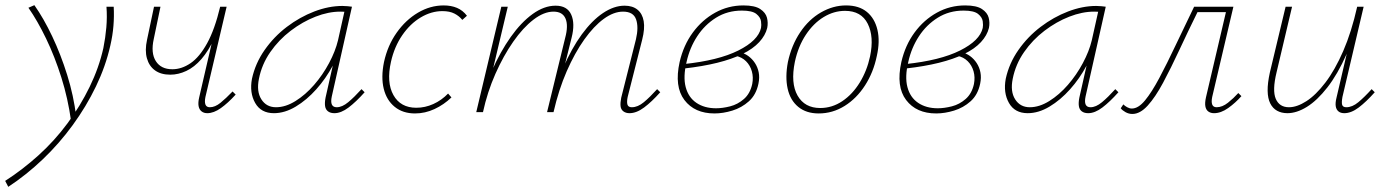

<svg xmlns="http://www.w3.org/2000/svg" viewBox="-72 -434 5368 743"><path d="M-40 289 -52 266Q15 223 77 167Q139 111 189 43.5Q239 -24 275 -98Q311 -172 328 -248Q336 -288 339.5 -328Q343 -368 340 -408H368Q370 -371 367 -334Q364 -297 355 -258Q337 -178 299.5 -100Q262 -22 209.5 50Q157 122 93.5 182.5Q30 243 -40 289ZM203 34Q191 -53 165.5 -134Q140 -215 106.5 -284.5Q73 -354 38 -404L61 -414Q97 -363 130 -293.5Q163 -224 188 -144Q213 -64 223 18Z M587 -145Q551 -145 528 -161.5Q505 -178 496.5 -208.5Q488 -239 497 -280L524 -408H549L523 -283Q511 -229 531 -197.5Q551 -166 595 -166Q631 -166 665.5 -189.5Q700 -213 729.5 -266.5Q759 -320 780 -408H796Q781 -337 758 -287Q735 -237 707.5 -205.5Q680 -174 649 -159.5Q618 -145 587 -145ZM730 4Q717 4 708 -3Q699 -10 696.5 -23.5Q694 -37 699 -58L780 -408H805L723 -59Q719 -40 723 -29.5Q727 -19 740 -19Q760 -19 781 -36Q802 -53 828 -80L840 -68Q810 -35 782.5 -15.5Q755 4 730 4Z M988 4Q938 4 915.5 -35.5Q893 -75 903 -129Q916 -189 952 -240.5Q988 -292 1038 -330Q1088 -368 1144 -389.5Q1200 -411 1253 -411Q1264 -411 1273 -410Q1282 -409 1290 -408L1212 -61Q1203 -19 1231 -19Q1252 -19 1275.5 -38.5Q1299 -58 1327 -89L1339 -77Q1306 -40 1277 -18Q1248 4 1222 4Q1207 4 1197.5 -3Q1188 -10 1186 -23.5Q1184 -37 1188 -57L1230 -243L1253 -277Q1242 -229 1215.5 -179.5Q1189 -130 1152 -88.5Q1115 -47 1072.5 -21.5Q1030 4 988 4ZM996 -19Q1033 -19 1071.5 -43Q1110 -67 1143.5 -105.5Q1177 -144 1201.5 -190Q1226 -236 1236 -278L1263 -399L1276 -386Q1271 -388 1262 -388.5Q1253 -389 1245 -389Q1199 -389 1149 -369.5Q1099 -350 1053 -315Q1007 -280 974 -232.5Q941 -185 930 -129Q920 -80 939.5 -49.5Q959 -19 996 -19Z M1534 5Q1487 5 1455.5 -20.5Q1424 -46 1413 -90.5Q1402 -135 1414 -194Q1428 -258 1463 -307.5Q1498 -357 1545.5 -385Q1593 -413 1645 -413Q1674 -413 1696.5 -403.5Q1719 -394 1735 -373L1717 -357Q1705 -372 1686.5 -381.5Q1668 -391 1640 -391Q1597 -391 1556 -366.5Q1515 -342 1484.5 -297.5Q1454 -253 1441 -195Q1423 -115 1450.5 -66Q1478 -17 1539 -17Q1573 -17 1605 -31.5Q1637 -46 1662 -72L1675 -57Q1646 -29 1609.5 -12Q1573 5 1534 5Z M2364 4Q2350 4 2340.5 -3Q2331 -10 2329.5 -23Q2328 -36 2332 -56L2389 -282Q2400 -329 2389.5 -359Q2379 -389 2339 -389Q2303 -389 2264.5 -361Q2226 -333 2189 -281Q2152 -229 2121 -158Q2090 -87 2070 0H2051Q2074 -94 2107 -170.5Q2140 -247 2179.5 -301Q2219 -355 2261.5 -383.5Q2304 -412 2345 -412Q2376 -412 2395 -396.5Q2414 -381 2419 -352Q2424 -323 2413 -280L2357 -59Q2353 -40 2356 -29.5Q2359 -19 2373 -19Q2396 -19 2419.5 -38.5Q2443 -58 2471 -89L2483 -77Q2450 -40 2420.5 -18Q2391 4 2364 4ZM1771 0 1868 -408H1893L1796 0ZM1778 0Q1798 -84 1831 -159Q1864 -234 1904.5 -291Q1945 -348 1989.5 -380Q2034 -412 2078 -412Q2123 -412 2138.5 -377.5Q2154 -343 2140 -288L2068 0H2045L2115 -287Q2128 -335 2116.5 -362Q2105 -389 2070 -389Q2033 -389 1992.5 -358Q1952 -327 1914 -272.5Q1876 -218 1845 -148Q1814 -78 1797 0Z M2693 5Q2616 5 2576.5 -47Q2537 -99 2558 -194Q2573 -259 2609 -308Q2645 -357 2695.5 -385Q2746 -413 2805 -413Q2849 -413 2870 -399Q2891 -385 2896 -365.5Q2901 -346 2897 -326Q2890 -297 2866 -271Q2842 -245 2801 -225Q2760 -205 2703.5 -191Q2647 -177 2576 -169L2574 -186Q2708 -200 2785 -238.5Q2862 -277 2873 -326Q2875 -336 2873 -351.5Q2871 -367 2855 -380Q2839 -393 2799 -393Q2743 -393 2699 -365.5Q2655 -338 2626 -293.5Q2597 -249 2585 -195Q2571 -137 2581.5 -97Q2592 -57 2623 -36Q2654 -15 2699 -15Q2724 -15 2753.5 -22.5Q2783 -30 2807 -51Q2831 -72 2839 -109Q2844 -135 2837.5 -158Q2831 -181 2815 -197Q2799 -213 2775 -218L2791 -232Q2809 -228 2824 -217Q2839 -206 2849.5 -190Q2860 -174 2864 -154Q2868 -134 2863 -110Q2854 -67 2826 -42Q2798 -17 2762 -6Q2726 5 2693 5Z M3096 5Q3048 5 3017 -20.5Q2986 -46 2976 -91Q2966 -136 2977 -194Q2991 -259 3024.5 -309Q3058 -359 3105 -386Q3152 -413 3202 -413Q3252 -413 3282.5 -388Q3313 -363 3323.5 -318.5Q3334 -274 3321 -217Q3308 -154 3275.5 -103.5Q3243 -53 3196.5 -24Q3150 5 3096 5ZM3102 -16Q3148 -16 3187.5 -42.5Q3227 -69 3255 -114.5Q3283 -160 3295 -216Q3311 -292 3286 -342Q3261 -392 3198 -392Q3155 -392 3115.5 -368Q3076 -344 3046.5 -299.5Q3017 -255 3004 -195Q2987 -112 3014.5 -64Q3042 -16 3102 -16Z M3551 5Q3474 5 3434.5 -47Q3395 -99 3416 -194Q3431 -259 3467 -308Q3503 -357 3553.5 -385Q3604 -413 3663 -413Q3707 -413 3728 -399Q3749 -385 3754 -365.5Q3759 -346 3755 -326Q3748 -297 3724 -271Q3700 -245 3659 -225Q3618 -205 3561.5 -191Q3505 -177 3434 -169L3432 -186Q3566 -200 3643 -238.5Q3720 -277 3731 -326Q3733 -336 3731 -351.5Q3729 -367 3713 -380Q3697 -393 3657 -393Q3601 -393 3557 -365.5Q3513 -338 3484 -293.5Q3455 -249 3443 -195Q3429 -137 3439.5 -97Q3450 -57 3481 -36Q3512 -15 3557 -15Q3582 -15 3611.5 -22.5Q3641 -30 3665 -51Q3689 -72 3697 -109Q3702 -135 3695.5 -158Q3689 -181 3673 -197Q3657 -213 3633 -218L3649 -232Q3667 -228 3682 -217Q3697 -206 3707.5 -190Q3718 -174 3722 -154Q3726 -134 3721 -110Q3712 -67 3684 -42Q3656 -17 3620 -6Q3584 5 3551 5Z M3905 4Q3855 4 3832.5 -35.5Q3810 -75 3820 -129Q3833 -189 3869 -240.5Q3905 -292 3955 -330Q4005 -368 4061 -389.5Q4117 -411 4170 -411Q4181 -411 4190 -410Q4199 -409 4207 -408L4129 -61Q4120 -19 4148 -19Q4169 -19 4192.5 -38.5Q4216 -58 4244 -89L4256 -77Q4223 -40 4194 -18Q4165 4 4139 4Q4124 4 4114.5 -3Q4105 -10 4103 -23.5Q4101 -37 4105 -57L4147 -243L4170 -277Q4159 -229 4132.5 -179.5Q4106 -130 4069 -88.5Q4032 -47 3989.5 -21.5Q3947 4 3905 4ZM3913 -19Q3950 -19 3988.5 -43Q4027 -67 4060.5 -105.5Q4094 -144 4118.5 -190Q4143 -236 4153 -278L4180 -399L4193 -386Q4188 -388 4179 -388.5Q4170 -389 4162 -389Q4116 -389 4066 -369.5Q4016 -350 3970 -315Q3924 -280 3891 -232.5Q3858 -185 3847 -129Q3837 -80 3856.5 -49.5Q3876 -19 3913 -19Z M4310 7Q4296 7 4283.5 0Q4271 -7 4265 -15L4275 -30Q4281 -24 4290 -19Q4299 -14 4308 -14Q4333 -14 4359 -45.5Q4385 -77 4414.5 -132.5Q4444 -188 4477.5 -259Q4511 -330 4549 -408H4688L4683 -387H4562Q4525 -312 4492 -241Q4459 -170 4429 -114Q4399 -58 4369.5 -25.5Q4340 7 4310 7ZM4626 4Q4613 4 4604 -2.5Q4595 -9 4592.5 -22.5Q4590 -36 4595 -58L4677 -408H4701L4619 -59Q4615 -40 4619 -29.5Q4623 -19 4636 -19Q4658 -19 4680 -36.5Q4702 -54 4720 -74L4732 -62Q4709 -36 4681 -16Q4653 4 4626 4Z M4910 4Q4887 4 4870 -5.5Q4853 -15 4843.5 -34Q4834 -53 4833.5 -82.5Q4833 -112 4842 -153L4903 -408H4928L4868 -154Q4851 -84 4865 -51.5Q4879 -19 4916 -19Q4947 -19 4983.5 -42.5Q5020 -66 5057 -114.5Q5094 -163 5126 -236.5Q5158 -310 5180 -408H5198Q5173 -301 5138.5 -223.5Q5104 -146 5064.5 -95.5Q5025 -45 4985.5 -20.5Q4946 4 4910 4ZM5130 4Q5116 4 5107.5 -3Q5099 -10 5097 -23Q5095 -36 5100 -56L5182 -408H5205L5123 -59Q5119 -37 5122 -28Q5125 -19 5138 -19Q5161 -19 5184.5 -38.5Q5208 -58 5236 -89L5248 -77Q5215 -40 5186 -18Q5157 4 5130 4Z"/></svg>

Font: Ysabeau Infant Thin
Style: Italic
Weight: 250
Italic angle: -12°
Designer: Christian Thalmann (Catharsis Fonts)
Version: Version 2.001;gftools[0.9.30]; featfreeze: ss01,ss02,lnum